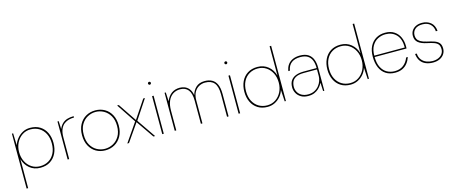

<svg xmlns="http://www.w3.org/2000/svg" viewBox="-50 -1459 5748 2419"><g transform="rotate(-15 2824.0 -250.0)"><path d="M70 220V-496H86L91 -339Q105 -384 136 -422.5Q167 -461 210.5 -484.5Q254 -508 308 -508Q384 -508 437 -474.5Q490 -441 518 -382.5Q546 -324 546 -249Q546 -174 518 -115Q490 -56 437 -22Q384 12 308 12Q226 12 168.5 -35.5Q111 -83 90 -159V220ZM308 -8Q372 -8 420.5 -37Q469 -66 496.5 -120Q524 -174 524 -248Q524 -322 496.5 -375.5Q469 -429 420.5 -458.5Q372 -488 308 -488Q248 -488 200 -456Q152 -424 124.5 -369.5Q97 -315 97 -248Q97 -179 124.5 -124.5Q152 -70 200 -39Q248 -8 308 -8Z M664 0V-496H680L685 -392Q703 -435 730.5 -460.5Q758 -486 795 -497Q832 -508 878 -508V-490H872Q845 -490 812.5 -482.5Q780 -475 750.5 -453.5Q721 -432 702.5 -390.5Q684 -349 684 -281V0Z M1155 12Q1088 12 1034.5 -19Q981 -50 949.5 -108.5Q918 -167 918 -248Q918 -329 950 -387.5Q982 -446 1036.5 -477Q1091 -508 1158 -508Q1226 -508 1280 -477Q1334 -446 1365.5 -387.5Q1397 -329 1397 -248Q1397 -167 1364.5 -108.5Q1332 -50 1277.5 -19Q1223 12 1155 12ZM1155 -8Q1211 -8 1261 -34.5Q1311 -61 1343 -114.5Q1375 -168 1375 -248Q1375 -327 1343.5 -380.5Q1312 -434 1262.5 -461Q1213 -488 1158 -488Q1102 -488 1052 -461Q1002 -434 971 -380.5Q940 -327 940 -248Q940 -168 971 -114.5Q1002 -61 1051 -34.5Q1100 -8 1155 -8Z M1442 0 1610 -244 1442 -496H1464L1624 -258L1783 -496H1805L1638 -244L1805 0H1783L1624 -230L1464 0Z M1898 0V-496H1918V0ZM1908 -642Q1901 -642 1895 -648Q1889 -654 1889 -661Q1889 -669 1895 -674.5Q1901 -680 1908 -680Q1916 -680 1921.5 -674.5Q1927 -669 1927 -661Q1927 -654 1921.5 -648Q1916 -642 1908 -642Z M2061 0V-496H2077L2083 -379Q2109 -444 2153.5 -476Q2198 -508 2261 -508Q2290 -508 2321.5 -497Q2353 -486 2378.5 -456.5Q2404 -427 2415 -371Q2429 -428 2471 -468Q2513 -508 2586 -508Q2641 -508 2680.5 -486.5Q2720 -465 2741.5 -418Q2763 -371 2763 -293V0H2743V-295Q2743 -396 2704 -442Q2665 -488 2586 -488Q2542 -488 2504.5 -467Q2467 -446 2444.5 -404.5Q2422 -363 2422 -300V0H2402V-300Q2402 -397 2365.5 -442.5Q2329 -488 2261 -488Q2207 -488 2166.5 -461.5Q2126 -435 2103.5 -384Q2081 -333 2081 -257V0Z M2894 0V-496H2914V0ZM2904 -642Q2897 -642 2891 -648Q2885 -654 2885 -661Q2885 -669 2891 -674.5Q2897 -680 2904 -680Q2912 -680 2917.5 -674.5Q2923 -669 2923 -661Q2923 -654 2917.5 -648Q2912 -642 2904 -642Z M3271 12Q3197 12 3144 -21.5Q3091 -55 3063 -113.5Q3035 -172 3035 -247Q3035 -322 3063 -381Q3091 -440 3144.5 -474Q3198 -508 3273 -508Q3355 -508 3412.5 -460.5Q3470 -413 3491 -337V-720H3511V0H3495L3486 -151Q3471 -103 3439.5 -66.5Q3408 -30 3365 -9Q3322 12 3271 12ZM3271 -8Q3333 -8 3381 -40Q3429 -72 3456.5 -126.5Q3484 -181 3484 -248Q3484 -318 3456.5 -372Q3429 -426 3381.5 -457Q3334 -488 3273 -488Q3210 -488 3161 -459Q3112 -430 3084.5 -376Q3057 -322 3057 -248Q3057 -175 3084.5 -121Q3112 -67 3160.5 -37.5Q3209 -8 3271 -8Z M3801 12Q3747 12 3709 -10Q3671 -32 3651 -68Q3631 -104 3631 -145Q3631 -200 3654.5 -234Q3678 -268 3721 -284.5Q3764 -301 3822 -301H3992Q3992 -359 3976 -400.5Q3960 -442 3924 -465Q3888 -488 3827 -488Q3756 -488 3713 -456Q3670 -424 3658 -356H3638Q3646 -409 3672.5 -442.5Q3699 -476 3739 -492Q3779 -508 3827 -508Q3896 -508 3936.5 -481Q3977 -454 3994.5 -408Q4012 -362 4012 -305V0H3996L3991 -109Q3985 -98 3972 -78Q3959 -58 3937 -37.5Q3915 -17 3882 -2.5Q3849 12 3801 12ZM3804 -8Q3853 -8 3888.5 -26.5Q3924 -45 3947 -74Q3970 -103 3981 -135.5Q3992 -168 3992 -197V-283H3822Q3756 -283 3719 -264.5Q3682 -246 3667.5 -215Q3653 -184 3653 -145Q3653 -109 3670.5 -77.5Q3688 -46 3722 -27Q3756 -8 3804 -8Z M4354 12Q4280 12 4227 -21.5Q4174 -55 4146 -113.5Q4118 -172 4118 -247Q4118 -322 4146 -381Q4174 -440 4227.5 -474Q4281 -508 4356 -508Q4438 -508 4495.5 -460.5Q4553 -413 4574 -337V-720H4594V0H4578L4569 -151Q4554 -103 4522.5 -66.5Q4491 -30 4448 -9Q4405 12 4354 12ZM4354 -8Q4416 -8 4464 -40Q4512 -72 4539.5 -126.5Q4567 -181 4567 -248Q4567 -318 4539.5 -372Q4512 -426 4464.5 -457Q4417 -488 4356 -488Q4293 -488 4244 -459Q4195 -430 4167.5 -376Q4140 -322 4140 -248Q4140 -175 4167.5 -121Q4195 -67 4243.5 -37.5Q4292 -8 4354 -8Z M4935 12Q4864 12 4814 -20.5Q4764 -53 4738 -113Q4712 -173 4712 -254Q4712 -335 4741 -391.5Q4770 -448 4821 -478Q4872 -508 4938 -508Q5011 -508 5058 -476Q5105 -444 5128 -392.5Q5151 -341 5151 -282Q5151 -272 5151 -264.5Q5151 -257 5150 -246H4723V-264H5132Q5132 -377 5078 -432.5Q5024 -488 4938 -488Q4886 -488 4839.5 -464.5Q4793 -441 4763.5 -390.5Q4734 -340 4734 -259V-250Q4734 -165 4761.5 -111.5Q4789 -58 4834.5 -33Q4880 -8 4935 -8Q5003 -8 5048 -42.5Q5093 -77 5116 -138H5138Q5123 -94 5096.5 -60Q5070 -26 5030 -7Q4990 12 4935 12Z M5428 12Q5378 12 5336 -5Q5294 -22 5268 -58Q5242 -94 5236 -151H5258Q5261 -101 5286.5 -69Q5312 -37 5350 -22.5Q5388 -8 5428 -8Q5471 -8 5504 -22.5Q5537 -37 5555.5 -63.5Q5574 -90 5574 -124Q5574 -164 5558 -185.5Q5542 -207 5509 -219.5Q5476 -232 5423 -243Q5383 -251 5353.5 -263Q5324 -275 5305 -291Q5286 -307 5277 -328.5Q5268 -350 5268 -378Q5268 -417 5287 -446Q5306 -475 5340 -491.5Q5374 -508 5420 -508Q5486 -508 5532 -471Q5578 -434 5585 -360H5563Q5560 -417 5523 -452.5Q5486 -488 5420 -488Q5357 -488 5323.5 -457.5Q5290 -427 5290 -378Q5290 -353 5300.5 -331.5Q5311 -310 5339 -293Q5367 -276 5419 -264Q5470 -253 5510 -240Q5550 -227 5573 -201.5Q5596 -176 5596 -127Q5596 -87 5575.5 -55.5Q5555 -24 5517.5 -6Q5480 12 5428 12Z"/></g></svg>

Font: DM Sans 24pt Thin
Style: Regular
Weight: 250
Designer: Colophon Foundry, Jonny Pinhorn
Foundry: Colophon Foundry
Version: Version 4.004;gftools[0.9.30]